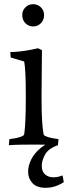

<svg xmlns="http://www.w3.org/2000/svg" viewBox="-20 -689 324 915"><path d="M161 -459 180 -450Q180 -437 179.5 -410Q179 -383 179 -350.5Q179 -318 178.5 -285.5Q178 -253 178 -229Q178 -156 180.5 -117Q183 -78 185.5 -63Q188 -48 188 -48Q189 -43 202.5 -38Q216 -33 232.5 -30Q249 -27 259 -26L256 3Q232 1 199.5 0.5Q167 0 141 0Q116 0 81 0.5Q46 1 22 3L25 -26Q36 -27 52 -30Q68 -33 81 -38Q94 -43 95 -48Q95 -48 97 -63Q99 -78 101 -117Q103 -156 103 -229Q103 -302 101 -337.5Q99 -373 97 -384.5Q95 -396 95 -396L31 -415L29 -441Q47 -441 71.5 -443.5Q96 -446 120 -450.5Q144 -455 161 -459ZM138 -563Q116 -563 101 -578.5Q86 -594 86 -617Q86 -639 101 -654Q116 -669 138 -669Q160 -669 175 -654Q190 -639 190 -617Q190 -594 175 -578.5Q160 -563 138 -563ZM278 147 284 179Q243 206 197 206Q155 206 134.5 183.5Q114 161 114 129Q114 100 129.5 69.5Q145 39 176.5 14Q208 -11 256 -23V3Q210 19 194.5 48Q179 77 179 100Q179 129 195 142.5Q211 156 235 156Q256 156 278 147Z"/></svg>

Font: Average
Style: Regular
Weight: 400
Designer: Eduardo Tunni
Foundry: Eduardo Rodriguez Tunni
Version: Version 1.003; ttfautohint (v1.8.4.7-5d5b)